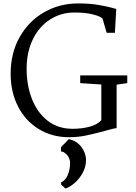

<svg xmlns="http://www.w3.org/2000/svg" viewBox="-20 -785 790 1118"><path d="M42 0ZM657 -733 649 -594H601L577 -677Q565 -690 519.5 -701.5Q474 -713 407 -712Q334 -711 271.5 -671.5Q209 -632 172 -557.5Q135 -483 135 -383Q135 -291 165 -211.5Q195 -132 255.5 -83.5Q316 -35 403 -35Q454 -35 499.5 -46.5Q545 -58 570 -85V-293L447 -301V-346H721V-301L659 -292V-39Q646 -38 622.5 -31.5Q599 -25 592 -23Q525 -5 478.5 4.5Q432 14 382 14Q283 14 205.5 -33.5Q128 -81 85 -165Q42 -249 42 -355Q42 -477 95 -570Q148 -663 237.5 -714Q327 -765 434 -765Q502 -765 549 -757Q596 -749 623 -742Q650 -735 657 -733ZM481 145Q481 186 461.5 221.5Q442 257 414 281Q386 305 361 313L336 290V277Q362 265 375 233Q388 201 388 164Q388 137 370 117Q352 97 335 97V72L381 25Q428 36 454 71Q480 106 481 145Z"/></svg>

Font: Martel
Style: Regular
Weight: 400
Designer: Dan Reynolds
Foundry: Dan Reynolds
Version: Version 1.001; ttfautohint (v1.1) -l 5 -r 5 -G 72 -x 0 -D la